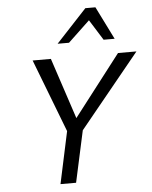

<svg xmlns="http://www.w3.org/2000/svg" viewBox="-60 -956 794 1006"><g transform="rotate(-5 337.0 -453.5)"><path d="M336 -244 298 -296 577 -658H674ZM217 0 280 -294H363L299 0ZM286 -247 128 -658H224L344 -295ZM266 -734 427 -907H480L457 -858L326 -734ZM508 -734 431 -857 427 -907H480L566 -734Z"/></g></svg>

Font: Ysabeau Office Medium
Style: Italic
Weight: 500
Italic angle: -12°
Designer: Christian Thalmann (Catharsis Fonts)
Version: Version 2.001;gftools[0.9.30]; featfreeze: tnum,lnum,ss02